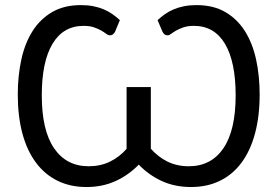

<svg xmlns="http://www.w3.org/2000/svg" viewBox="-20 -744 1116 772"><path d="M613.5 -663Q627.5 -676 643.5 -687.2Q659.5 -698.5 678.5 -706.5Q697.5 -714.5 720.2 -719Q743 -723.5 770 -723.5Q838 -723.5 886 -695.5Q934 -667.5 964.8 -618.8Q995.5 -570 1009.8 -504.5Q1024 -439 1024 -364.5Q1024 -276 1005.2 -206.8Q986.5 -137.5 951 -89.8Q915.5 -42 864.2 -17Q813 8 748 8Q683.5 8 631.2 -15.8Q579 -39.5 538 -82Q496.5 -39.5 444.2 -15.8Q392 8 327.5 8Q263 8 211.8 -17Q160.5 -42 124.8 -89.8Q89 -137.5 70.2 -206.8Q51.5 -276 51.5 -364.5Q51.5 -439 65.8 -504.5Q80 -570 110.8 -618.8Q141.5 -667.5 189.8 -695.5Q238 -723.5 305.5 -723.5Q332.5 -723.5 355.2 -719Q378 -714.5 397 -706.5Q416 -698.5 432 -687.2Q448 -676 462 -663L442 -615Q436.5 -607 432.2 -604.5Q428 -602 421.5 -602Q415 -602 407.2 -608Q399.5 -614 387.5 -621Q375.5 -628 358.2 -634Q341 -640 316 -640Q234.5 -640 191.2 -568Q148 -496 148 -360.5Q148 -220 197.5 -147.8Q247 -75.5 336.5 -75.5Q384 -75.5 422 -94Q460 -112.5 489 -145.5V-394H586.5V-146Q615.5 -113 653.5 -94.2Q691.5 -75.5 739 -75.5Q829 -75.5 878.2 -147.8Q927.5 -220 927.5 -360.5Q927.5 -496 884.5 -568Q841.5 -640 760 -640Q735 -640 717.5 -634Q700 -628 688 -621Q676 -614 668.2 -608Q660.5 -602 654 -602Q647.5 -602 643.2 -604.5Q639 -607 634 -615Z"/></svg>

Font: Lato 2
Style: Regular
Weight: 400
Designer: Lukasz Dziedzic with Adam Twardoch and Botio Nikoltchev
Foundry: tyPoland Lukasz Dziedzic
Version: Version 2.015; 2015-08-06; http://www.latofonts.com/